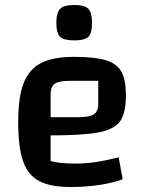

<svg xmlns="http://www.w3.org/2000/svg" viewBox="-20 -739 588 770"><path d="M456 -108 472 -20Q431 -5 376.5 3Q322 11 263 11Q182 11 137 -13Q92 -37 72.5 -92.5Q53 -148 53 -250Q53 -349 74.5 -405Q96 -461 144.5 -486Q193 -511 277 -511Q360 -511 404.5 -497.5Q449 -484 467 -451Q485 -418 485 -357Q485 -287 462.5 -254Q440 -221 377.5 -208.5Q315 -196 183 -196V-93Q220 -83 282 -83Q323 -83 363.5 -89Q404 -95 456 -108ZM183 -361V-269H293Q339 -269 356.5 -280.5Q374 -292 374 -324V-415H263Q217 -415 200 -403.5Q183 -392 183 -361ZM206 -647Q206 -689 221.5 -704Q237 -719 278 -719Q319 -719 334 -704Q349 -689 349 -647Q349 -606 334.5 -591.5Q320 -577 278 -577Q236 -577 221 -591.5Q206 -606 206 -647Z"/></svg>

Font: Changa Medium
Style: Regular
Weight: 500
Designer: Eduardo Rodriguez Tunni
Foundry: Eduardo Rodriguez Tunni
Version: Version 2.002; ttfautohint (v1.5) -l 8 -r 50 -G 150 -x 14 -H